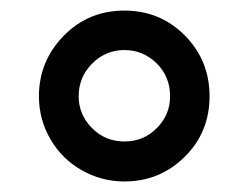

<svg xmlns="http://www.w3.org/2000/svg" viewBox="-20 -744 468 361"><path d="M53.2 -563Q53.2 -628.9 99.6 -676.5Q146 -724.1 213.9 -724.1Q281.2 -724.1 327.6 -677.2Q374 -630.4 374 -563Q374 -495.1 327.1 -449Q280.3 -402.8 213.9 -402.8Q170.9 -402.8 133.5 -424.1Q96.2 -445.3 74.7 -482.4Q53.2 -519.5 53.2 -563ZM127.9 -563Q127.9 -528.8 152.8 -503.4Q177.7 -478 213.9 -478Q250 -478 274.9 -503.2Q299.8 -528.3 299.8 -563Q299.8 -600.1 274.4 -625Q249 -649.9 213.9 -649.9Q178.7 -649.9 153.3 -624.5Q127.9 -599.1 127.9 -563Z"/></svg>

Font: TypoPRO Open Sans
Style: Regular
Weight: 600
Foundry: Ascender Corporation
Version: Version 1.10